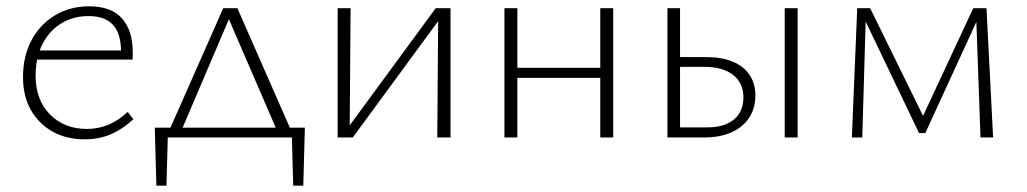

<svg xmlns="http://www.w3.org/2000/svg" viewBox="-20 -436 3256 609"><path d="M249 6Q191 6 147 -18.5Q103 -43 78 -87Q53 -131 53 -191Q53 -259 80.5 -309.5Q108 -360 155.5 -388Q203 -416 263 -416Q333 -416 367 -377.5Q401 -339 401 -271Q401 -265 401 -259Q401 -253 400 -247H364V-271Q364 -329 338.5 -357Q313 -385 261 -385Q212 -385 174 -361.5Q136 -338 114.5 -296Q93 -254 93 -196Q93 -119 138.5 -73Q184 -27 256 -27Q291 -27 323 -40Q355 -53 385 -81L403 -58Q377 -34 351.5 -20Q326 -6 301 0Q276 6 249 6ZM82 -247 88 -276H393V-247Z M507 0 688 -410H733L913 0H868L700 -389H712L546 0ZM476 153 471 -31H513L508 153ZM490 0 471 -31H947L929 0ZM910 153 905 -31H947L942 153Z M1367 0 1370 -410H1409V0ZM1051 0V-410H1092L1089 0ZM1075 0V-19L1362 -410H1386V-391L1099 0Z M1884 0V-410H1925V0ZM1580 0V-410H1621V0ZM1599 -189V-221H1905V-189Z M2097 0V-410H2137V-32H2224Q2278 -32 2308 -57Q2338 -82 2338 -127Q2338 -173 2305 -198.5Q2272 -224 2214 -224H2125V-255H2220Q2269 -255 2304 -240.5Q2339 -226 2357.5 -198.5Q2376 -171 2376 -133Q2376 -93 2356.5 -63Q2337 -33 2300.5 -16.5Q2264 0 2214 0ZM2469 0V-410H2510V0Z M2682 0 2699 -410H2727L2715 0ZM3090 0 3076 -392 3091 -397 2915 -14H2895L2716 -388L2718 -410H2740L2914 -56H2902L3067 -410H3109L3130 0Z"/></svg>

Font: Ysabeau Infant ExtraLight
Style: Regular
Weight: 250
Designer: Christian Thalmann (Catharsis Fonts)
Version: Version 2.001;gftools[0.9.30]; featfreeze: ss01,ss02,lnum